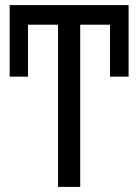

<svg xmlns="http://www.w3.org/2000/svg" viewBox="-20 -734 545 754"><path d="M295 0V-637H412V-433H485V-714H18V-433H90V-637H208V0Z"/></svg>

Font: Noto Sans Display SemiCondensed
Style: Regular
Weight: 400
Width: 4
Designer: Monotype Design team
Foundry: Monotype Imaging Inc.
Version: 1.000